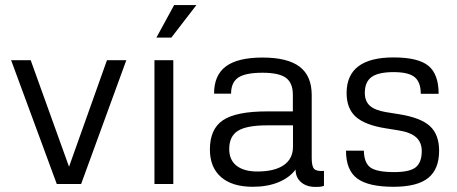

<svg xmlns="http://www.w3.org/2000/svg" viewBox="-20 -734 1823 766"><path d="M206.5 0 24.4 -493.7H102.5L255.4 -68.8L406.7 -493.7H483.9L303.7 0Z M671.4 0H596.2V-493.7H671.4ZM674.8 -713.9H763.7L663.6 -584H604Z M901.9 -360.4H834Q834 -434.1 881.3 -469.2Q928.7 -504.4 1027.3 -504.4Q1127.4 -504.4 1175.5 -467.8Q1223.6 -431.2 1223.6 -355V-103Q1223.6 -70.3 1233.4 -60.1Q1243.2 -49.8 1272.5 -52.2V7.3Q1263.2 10.7 1255.9 11.2Q1248.5 11.7 1238.3 11.7Q1202.6 11.7 1180.9 -7.3Q1159.2 -26.4 1159.2 -57.6Q1134.8 -24.9 1090.6 -6.8Q1046.4 11.2 988.8 11.2Q906.2 11.2 861.8 -27.6Q817.4 -66.4 817.4 -137.7Q817.4 -219.7 869.9 -254.6Q922.4 -289.6 1045.9 -289.6H1148.4V-355.5Q1148.4 -403.3 1120.6 -423.6Q1092.8 -443.8 1027.3 -443.8Q959.5 -443.8 930.7 -424.6Q901.9 -405.3 901.9 -360.4ZM1148.9 -148.9V-233.9H1045.4Q964.4 -233.9 929.4 -212.2Q894.5 -190.4 894.5 -139.2Q894.5 -95.7 923.8 -72.8Q953.1 -49.8 1006.8 -49.8Q1075.2 -49.8 1112.1 -75.2Q1148.9 -100.6 1148.9 -148.9Z M1360.4 -132.8H1431.6Q1432.6 -84 1458 -65.7Q1483.4 -47.4 1552.7 -47.4Q1615.2 -47.4 1638.9 -66.9Q1662.6 -86.4 1662.6 -131.3Q1662.6 -166 1640.4 -186Q1618.2 -206.1 1569.8 -213.9L1518.1 -222.2Q1435.5 -235.4 1399.2 -268.3Q1362.8 -301.3 1362.8 -362.8Q1362.8 -504.9 1550.3 -504.9Q1648.9 -504.9 1689.5 -471.2Q1730 -437.5 1730 -359.9H1658.7Q1658.7 -406.2 1634.3 -426.3Q1609.9 -446.3 1550.3 -446.3Q1489.7 -446.3 1462.6 -426.8Q1435.5 -407.2 1435.5 -363.8Q1435.5 -330.1 1455.8 -312Q1476.1 -293.9 1520.5 -286.6L1572.3 -278.3Q1658.2 -264.6 1695.1 -231Q1731.9 -197.3 1731.9 -132.3Q1731.9 -59.1 1688.2 -23.9Q1644.5 11.2 1549.8 11.2Q1449.7 11.2 1405 -22Q1360.4 -55.2 1360.4 -132.8Z"/></svg>

Font: Metrophobic
Style: Regular
Weight: 400
Designer: Vernon Adams
Foundry: Vernon Adams
Version: Version 3.200; ttfautohint (v1.8.4.7-5d5b);gftools[0.9.23]